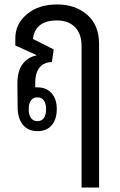

<svg xmlns="http://www.w3.org/2000/svg" viewBox="-20 -582 538 862"><path d="M346.2 259.8V-375Q346.2 -430.7 316.4 -460.4Q286.6 -490.2 235.8 -490.2Q138.2 -490.2 127.9 -407.2L221.2 -359.9L212.9 -303.2Q179.2 -303.2 158.7 -280Q138.2 -256.8 138.2 -209V-189.9H147.9Q188 -189.9 211.4 -163.8Q234.9 -137.7 234.9 -92.8Q234.9 -45.9 211.9 -19.5Q189 6.8 147.9 6.8Q106 6.8 82.5 -22Q59.1 -50.8 59.1 -103L58.1 -206.1Q58.1 -263.7 81.8 -294.7Q105.5 -325.7 143.1 -333V-335L48.8 -377.9V-410.2Q48.8 -474.1 100.6 -518.1Q152.3 -562 236.8 -562Q317.9 -562 371.3 -515.9Q424.8 -469.7 424.8 -383.8V259.8ZM147.9 -38.1Q167.5 -38.1 177.2 -52.5Q187 -66.9 187 -91.8Q187 -116.2 177.2 -130.6Q167.5 -145 147.9 -145Q128.9 -145 118.9 -130.9Q108.9 -116.7 108.9 -91.8Q108.9 -66.9 118.9 -52.5Q128.9 -38.1 147.9 -38.1Z"/></svg>

Font: Noto Sans Thai Looped Condensed
Style: Regular
Weight: 400
Width: 3
Designer: Sasikarn Vongin, Ben Mitchell
Foundry: The Fontpad Ltd
Version: Version 1.00